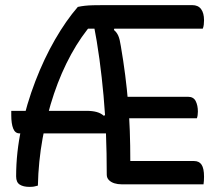

<svg xmlns="http://www.w3.org/2000/svg" viewBox="-20 -720 840 750"><path d="M128 5Q123 6 118 7.5Q113 9 107 9.5Q101 10 95 10Q71 10 57 1Q43 -8 43 -31Q43 -125 63.5 -219.5Q84 -314 118 -402.5Q152 -491 195 -565.5Q238 -640 284 -693Q298 -696 311.5 -697.5Q325 -699 343.5 -699.5Q362 -700 387 -700H731Q754 -700 765.5 -684.5Q777 -669 777 -641Q777 -632 776 -623.5Q775 -615 772 -608H296L344 -632Q297 -579 258 -508Q219 -437 191 -354Q163 -271 146.5 -180Q130 -89 128 5ZM345 -630 432 -627 425 -603Q436 -594 442 -580.5Q448 -567 452 -540Q462 -482 469 -427Q476 -372 480.5 -318.5Q485 -265 487 -209Q489 -153 489 -91H738Q758 -91 767.5 -76.5Q777 -62 777 -30Q777 -22 776.5 -14Q776 -6 775 0H455Q440 0 427 -4Q414 -8 405.5 -16.5Q397 -25 397 -38Q397 -122 394 -198Q391 -274 384.5 -346Q378 -418 368.5 -488.5Q359 -559 345 -630ZM24 -287H319Q341 -287 357.5 -282.5Q374 -278 385 -268L413 -278L414 -199H56Q39 -199 31.5 -218Q24 -237 24 -270ZM453 -342H714Q736 -342 744.5 -325Q753 -308 753 -284Q753 -277 752 -270Q751 -263 749 -258H453Z"/></svg>

Font: Recursive Casual
Style: Regular
Weight: 400
Version: Version 1.047